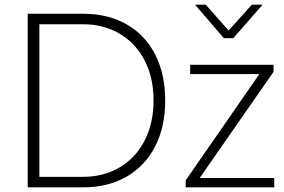

<svg xmlns="http://www.w3.org/2000/svg" viewBox="-20 -804 1219 824"><path d="M99 -745H337Q444 -745 523.5 -699.5Q603 -654 646 -570Q689 -486 689 -373Q689 -260 646 -176Q603 -92 523.5 -46Q444 0 337 0H99ZM335 -45Q425 -45 494 -86Q563 -127 601 -201.5Q639 -276 639 -373Q639 -470 601 -544Q563 -618 494 -659Q425 -700 335 -700H149V-45ZM777 -30 1093 -486H796V-526H1154V-496L837 -40H1157V0H777ZM863 -784 961 -673 1061 -784H1107L981 -640H941L817 -784Z"/></svg>

Font: Eudoxus Sans ExtraLight
Style: Regular
Weight: 200
Designer: Stijn de Vries
Foundry: tokotype
Version: Version 2.005